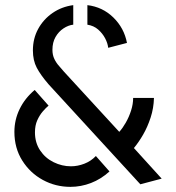

<svg xmlns="http://www.w3.org/2000/svg" viewBox="-20 -726 685 747"><path d="M526 -9 169 -398Q138 -434 123 -462.5Q108 -491 108 -530Q108 -576 128.5 -613.5Q149 -651 184.5 -675.5Q220 -700 265 -706V-630Q246 -628 227 -615.5Q208 -603 196 -582Q184 -561 184 -532Q184 -512 191.5 -496.5Q199 -481 210 -469Q221 -457 229 -447L444 -213Q457 -227 469.5 -249Q482 -271 490 -296Q498 -321 498 -345H579Q578 -305 566 -268.5Q554 -232 537 -202.5Q520 -173 501 -150L609 -31ZM254 1Q196 1 146.5 -26Q97 -53 66.5 -101.5Q36 -150 36 -213Q36 -260 56.5 -302Q77 -344 115 -376L169 -315Q159 -307 146.5 -292.5Q134 -278 125 -258Q116 -238 116 -211Q116 -171 136 -141Q156 -111 188.5 -95Q221 -79 256 -79Q282 -79 308 -89Q334 -99 353 -119L406 -59Q373 -29 334 -14Q295 1 254 1ZM401 -540Q399 -558 389 -577Q379 -596 362 -611Q345 -626 320 -630V-706Q379 -699 421 -658Q463 -617 474 -559Z"/></svg>

Font: Stick No Bills ExtraLight
Style: Regular
Weight: 400
Version: Version 2.000